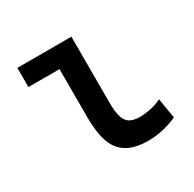

<svg xmlns="http://www.w3.org/2000/svg" viewBox="-123 -654 807 797"><g transform="rotate(-30 280.0 -255.0)"><path d="M374 12Q310 12 271.5 -11Q233 -34 217 -81Q201 -128 201 -200V-430H52V-522H311V-206Q311 -162 319 -136.5Q327 -111 345 -101Q363 -91 394 -91Q411 -91 439 -96Q467 -101 496 -115L512 -19Q476 -3 441 4.5Q406 12 374 12Z"/></g></svg>

Font: Ubuntu Sans Mono Medium
Style: Regular
Weight: 500
Monospace: yes
Designer: Dalton Maag Ltd
Foundry: Dalton Maag Ltd
Version: Version 1.006